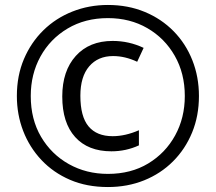

<svg xmlns="http://www.w3.org/2000/svg" viewBox="-20 -744 870 774"><path d="M415 10Q330 10 262.5 -19Q195 -48 147 -99Q99 -150 73.5 -216Q48 -282 48 -357Q48 -439 76.5 -506Q105 -573 155 -622Q205 -671 272 -697.5Q339 -724 415 -724Q496 -724 563.5 -696Q631 -668 680 -618Q729 -568 755.5 -501Q782 -434 782 -357Q782 -277 754.5 -210Q727 -143 677.5 -93.5Q628 -44 561 -17Q494 10 415 10ZM415 -43Q508 -43 577.5 -85Q647 -127 686 -198Q725 -269 725 -357Q725 -448 684.5 -519Q644 -590 574 -630.5Q504 -671 415 -671Q323 -671 252.5 -629Q182 -587 143 -516Q104 -445 104 -357Q104 -263 145.5 -192.5Q187 -122 257.5 -82.5Q328 -43 415 -43ZM429 -134Q335 -134 283 -191.5Q231 -249 231 -355Q231 -458 285.5 -518.5Q340 -579 434 -579Q500 -579 559 -551L533 -495Q484 -518 436 -518Q375 -518 339.5 -476.5Q304 -435 304 -358Q304 -274 337 -234.5Q370 -195 434 -195Q485 -195 540 -219V-158Q488 -134 429 -134Z"/></svg>

Font: Noto Sans Ethiopic ExtraCondensed
Style: Regular
Weight: 400
Width: 2
Designer: Monotype Design Team
Foundry: Monotype Imaging Inc.
Version: Version 2.102; ttfautohint (v1.8.4.7-5d5b)